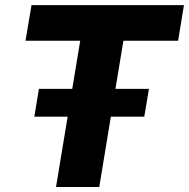

<svg xmlns="http://www.w3.org/2000/svg" viewBox="-20 -748 756 768"><path d="M82 -585 106 -727.5H715.8L692.4 -585H473.6L377 0H204.1L300.8 -585ZM117.2 -281.2 135.7 -392.6H575.7L557.1 -281.2Z"/></svg>

Font: Inter 18pt ExtraBold
Style: Italic
Weight: 800
Italic angle: -9.3988°
Designer: Rasmus Andersson
Foundry: rsms
Version: Version 4.001;git-66647c0bb